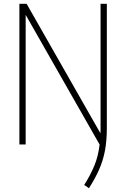

<svg xmlns="http://www.w3.org/2000/svg" viewBox="-20 -760 664 1010"><path d="M448 230 423 213Q457 159 477 109.8Q497 60.5 504 0.5L115 -682V0H82V-740H120L508.5 -58.5Q509 -70.5 509 -83V-740H542V-88Q542 -19.5 532 33Q522 85.5 501.2 132.2Q480.5 179 448 230Z"/></svg>

Font: Encode Sans Condensed Condensed Thin
Style: Regular
Weight: 100
Width: 3
Designer: Multiple Designers
Foundry: Impallari Type
Version: Version 3.000; ttfautohint (v1.8.3) -l 8 -r 50 -G 200 -x 14 